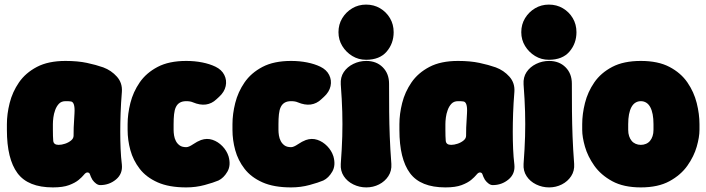

<svg xmlns="http://www.w3.org/2000/svg" viewBox="-20 -790 3072 835"><path d="M210 25Q102 25 56 -37Q10 -99 10 -225V-250Q10 -294 22 -342Q34 -390 62.5 -431.5Q91 -473 140.5 -499Q190 -525 265 -525Q318 -525 358 -516.5Q398 -508 429 -497Q464 -484 488.5 -456.5Q513 -429 510 -390Q506 -341 504.5 -298Q503 -255 503 -216.5Q503 -178 504.5 -142.5Q506 -107 510 -74Q514 -34 484.5 -9.5Q455 15 416 15Q407 15 398 8.5Q389 2 382 -8Q374 -22 371.5 -31Q369 -40 360 -40Q353 -40 345 -30Q337 -20 322 -7.5Q307 5 280.5 15Q254 25 210 25ZM235 -160Q248 -160 263 -165Q278 -170 289 -179Q300 -188 300 -200Q300 -222 300.5 -235.5Q301 -249 302 -262.5Q303 -276 304 -298Q307 -349 286 -349Q281 -350 275.5 -350Q270 -350 265 -350Q247 -350 236.5 -339Q226 -328 220 -311.5Q214 -295 212 -278.5Q210 -262 210 -250V-225Q210 -196 211.5 -178Q213 -160 235 -160Z M790 25Q715 25 665.5 3Q616 -19 587.5 -56Q559 -93 547 -137Q535 -181 535 -225V-250Q535 -294 547 -342Q559 -390 587.5 -431.5Q616 -473 665.5 -499Q715 -525 790 -525Q827 -525 859.5 -518.5Q892 -512 917 -500Q944 -487 955.5 -464Q967 -441 961.5 -415.5Q956 -390 933 -369L921 -358Q901 -339 875.5 -335.5Q850 -332 819 -345Q808 -350 790 -350Q773 -350 762 -343.5Q751 -337 745 -324.5Q739 -312 737 -293Q735 -274 735 -250V-225Q735 -214 737 -201Q739 -188 745 -176.5Q751 -165 761.5 -157.5Q772 -150 790 -150Q801 -150 819.5 -162.5Q838 -175 854 -181Q880 -190 904 -182Q928 -174 947 -154.5Q966 -135 974 -110Q985 -71 969 -43.5Q953 -16 930 -5Q909 4 870.5 14.5Q832 25 790 25Z M1246 25Q1171 25 1121.5 3Q1072 -19 1043.5 -56Q1015 -93 1003 -137Q991 -181 991 -225V-250Q991 -294 1003 -342Q1015 -390 1043.5 -431.5Q1072 -473 1121.5 -499Q1171 -525 1246 -525Q1283 -525 1315.5 -518.5Q1348 -512 1373 -500Q1400 -487 1411.5 -464Q1423 -441 1417.5 -415.5Q1412 -390 1389 -369L1377 -358Q1357 -339 1331.5 -335.5Q1306 -332 1275 -345Q1264 -350 1246 -350Q1229 -350 1218 -343.5Q1207 -337 1201 -324.5Q1195 -312 1193 -293Q1191 -274 1191 -250V-225Q1191 -214 1193 -201Q1195 -188 1201 -176.5Q1207 -165 1217.5 -157.5Q1228 -150 1246 -150Q1257 -150 1275.5 -162.5Q1294 -175 1310 -181Q1336 -190 1360 -182Q1384 -174 1403 -154.5Q1422 -135 1430 -110Q1441 -71 1425 -43.5Q1409 -16 1386 -5Q1365 4 1326.5 14.5Q1288 25 1246 25Z M1573 25Q1543 25 1516.5 12Q1490 -1 1475 -24Q1460 -47 1462 -77Q1467 -144 1468.5 -197Q1470 -250 1468.5 -303.5Q1467 -357 1462 -423Q1460 -454 1475 -476.5Q1490 -499 1516.5 -512Q1543 -525 1573 -525Q1617 -525 1644.5 -497.5Q1672 -470 1672 -426Q1672 -359 1672.5 -305Q1673 -251 1675 -197.5Q1677 -144 1682 -77Q1684 -47 1669 -24Q1654 -1 1628.5 12Q1603 25 1573 25ZM1572 -530Q1539 -530 1512 -546.5Q1485 -563 1468.5 -590Q1452 -617 1452 -650Q1452 -684 1468.5 -711Q1485 -738 1512 -754Q1539 -770 1572 -770Q1606 -770 1633 -754Q1660 -738 1676 -711Q1692 -684 1692 -650Q1692 -601 1661.5 -565.5Q1631 -530 1572 -530Z M1917 25Q1809 25 1763 -37Q1717 -99 1717 -225V-250Q1717 -294 1729 -342Q1741 -390 1769.5 -431.5Q1798 -473 1847.5 -499Q1897 -525 1972 -525Q2025 -525 2065 -516.5Q2105 -508 2136 -497Q2171 -484 2195.5 -456.5Q2220 -429 2217 -390Q2213 -341 2211.5 -298Q2210 -255 2210 -216.5Q2210 -178 2211.5 -142.5Q2213 -107 2217 -74Q2221 -34 2191.5 -9.5Q2162 15 2123 15Q2114 15 2105 8.5Q2096 2 2089 -8Q2081 -22 2078.5 -31Q2076 -40 2067 -40Q2060 -40 2052 -30Q2044 -20 2029 -7.5Q2014 5 1987.5 15Q1961 25 1917 25ZM1942 -160Q1955 -160 1970 -165Q1985 -170 1996 -179Q2007 -188 2007 -200Q2007 -222 2007.5 -235.5Q2008 -249 2009 -262.5Q2010 -276 2011 -298Q2014 -349 1993 -349Q1988 -350 1982.5 -350Q1977 -350 1972 -350Q1954 -350 1943.5 -339Q1933 -328 1927 -311.5Q1921 -295 1919 -278.5Q1917 -262 1917 -250V-225Q1917 -196 1918.5 -178Q1920 -160 1942 -160Z M2368 25Q2338 25 2311.5 12Q2285 -1 2270 -24Q2255 -47 2257 -77Q2262 -144 2263.5 -197Q2265 -250 2263.5 -303.5Q2262 -357 2257 -423Q2255 -454 2270 -476.5Q2285 -499 2311.5 -512Q2338 -525 2368 -525Q2412 -525 2439.5 -497.5Q2467 -470 2467 -426Q2467 -359 2467.5 -305Q2468 -251 2470 -197.5Q2472 -144 2477 -77Q2479 -47 2464 -24Q2449 -1 2423.5 12Q2398 25 2368 25ZM2367 -530Q2334 -530 2307 -546.5Q2280 -563 2263.5 -590Q2247 -617 2247 -650Q2247 -684 2263.5 -711Q2280 -738 2307 -754Q2334 -770 2367 -770Q2401 -770 2428 -754Q2455 -738 2471 -711Q2487 -684 2487 -650Q2487 -601 2456.5 -565.5Q2426 -530 2367 -530Z M3022 -225Q3022 -194 3010 -152Q2998 -110 2969.5 -69.5Q2941 -29 2891.5 -2Q2842 25 2767 25Q2692 25 2642.5 -2Q2593 -29 2564.5 -69.5Q2536 -110 2524 -152Q2512 -194 2512 -225V-250Q2512 -294 2524 -342Q2536 -390 2564.5 -431.5Q2593 -473 2642.5 -499Q2692 -525 2767 -525Q2842 -525 2891.5 -499Q2941 -473 2969.5 -431.5Q2998 -390 3010 -342Q3022 -294 3022 -250ZM2822 -250Q2822 -274 2818.5 -292.5Q2815 -311 2808 -324Q2801 -337 2790.5 -343.5Q2780 -350 2767 -350Q2754 -350 2743.5 -343.5Q2733 -337 2726 -324Q2719 -311 2715.5 -292.5Q2712 -274 2712 -250V-225Q2712 -210 2716 -198Q2720 -186 2727 -177.5Q2734 -169 2744.5 -164.5Q2755 -160 2767 -160Q2779 -160 2789.5 -164.5Q2800 -169 2807 -177.5Q2814 -186 2818 -198Q2822 -210 2822 -225Z"/></svg>

Font: Winky Sans Black
Style: Regular
Weight: 900
Designer: Simon Atzbach
Foundry: typofactur
Version: Version 1.205